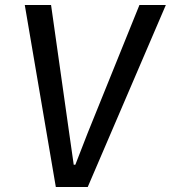

<svg xmlns="http://www.w3.org/2000/svg" viewBox="-20 -747 682 767"><path d="M203 0 79 -727H184L256.5 -215L274.5 -89H281L330 -215L537 -727H642.5L330.5 0Z"/></svg>

Font: Spline Sans Mono
Style: Italic
Weight: 400
Italic angle: -4°
Monospace: yes
Designer: Eben Sorkin, Mirko Velimirovic
Foundry: Sorkin Type
Version: Version 1.004